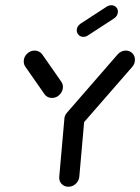

<svg xmlns="http://www.w3.org/2000/svg" viewBox="-20 -711 534 731"><path d="M266.3 -293.3Q281.9 -293.3 292.2 -282.2Q302.6 -271.1 301.1 -255.2L281.9 -38.1Q280.4 -22.2 268.3 -11.1Q256.3 0 240.4 0Q224.4 0 214.3 -11.1Q204.1 -22.2 205.6 -38.1L224.8 -255.2Q226.3 -271.1 238.3 -282.2Q250.4 -293.3 266.3 -293.3ZM219.6 -380.4Q219.6 -363.3 207.2 -350.7Q194.8 -338.1 177.8 -338.1Q168.9 -338.1 161.3 -342Q153.7 -345.9 149.3 -352.6L77 -456.3Q70.4 -465.2 70.4 -477.4Q70.4 -494.1 82.8 -506.3Q95.2 -518.5 111.9 -518.5Q120.7 -518.5 128.3 -514.6Q135.9 -510.7 140.7 -504.1L213.3 -400Q219.6 -390.7 219.6 -380.4ZM458.9 -518.5Q473.7 -518.5 483.7 -508.5Q493.7 -498.5 493.7 -483.7Q493.7 -467.8 483.7 -456.7L291.1 -235.6Q285.2 -228.9 276.9 -224.8Q268.5 -220.7 259.6 -220.7Q244.8 -220.7 234.8 -230.7Q224.8 -240.7 224.8 -255.6Q224.8 -270.7 235.2 -282.2L428.1 -504.1Q433.7 -510.7 441.9 -514.6Q450 -518.5 458.9 -518.5ZM297.4 -570.7Q286.7 -570.7 279.4 -578Q272.2 -585.2 272.2 -595.9Q272.2 -603.3 275.9 -609.6Q279.6 -615.9 285.9 -620.4L387.8 -686.7Q395.2 -691.1 403.7 -691.1Q414.4 -691.1 421.7 -684.1Q428.9 -677 428.9 -666.7Q428.9 -658.9 425.2 -652.4Q421.5 -645.9 415.2 -641.5L313.3 -575.2Q306.3 -570.7 297.4 -570.7Z"/></svg>

Font: 26F Galaxy Sans
Style: Bold Italic
Weight: 700
Italic angle: -5°
Designer: C₂₉H₂₅N₃O₅
Version: Version 1.200